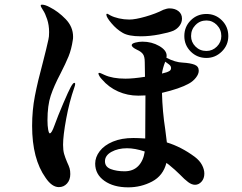

<svg xmlns="http://www.w3.org/2000/svg" viewBox="-20 -790 1040 825"><path d="M303 -429Q303 -424 299 -413Q278 -353 264.5 -280Q251 -207 251 -168Q251 -144 255.5 -128.5Q260 -113 268 -94Q276 -77 279 -67Q282 -57 282 -42Q282 -17 268 -1.5Q254 14 233 14Q203 14 176 -26Q118 -107 118 -249Q118 -316 130 -378Q142 -440 165 -525Q180 -583 188 -620Q191 -631 191 -652Q191 -682 182.5 -707.5Q174 -733 165 -746Q163 -750 159 -756Q155 -762 155 -766Q155 -770 160 -770Q174 -770 194 -759Q230 -741 262 -708Q294 -675 294 -632Q294 -623 293 -619Q287 -578 274.5 -547.5Q262 -517 240 -474Q212 -421 198 -379Q184 -337 184 -273Q184 -249 187 -233Q190 -217 194 -217Q202 -217 214 -251Q228 -290 251.5 -345Q275 -400 284 -416Q294 -434 299 -434Q303 -434 303 -429ZM437 -727Q437 -731 440 -731Q442 -731 447 -728Q452 -725 454 -724Q469 -716 491 -711Q513 -706 536 -706Q561 -706 605 -718.5Q649 -731 682 -748Q698 -754 708 -754Q732 -754 747 -742Q762 -730 762 -710Q762 -694 752 -680Q742 -666 725 -658Q706 -650 664.5 -642Q623 -634 585 -634Q532 -634 507 -649Q481 -664 459 -690Q437 -716 437 -727ZM961 -635Q961 -596 933 -568.5Q905 -541 867 -541Q827 -541 799.5 -568.5Q772 -596 772 -635Q772 -675 799.5 -702.5Q827 -730 867 -730Q906 -730 933.5 -702.5Q961 -675 961 -635ZM931 -635Q931 -663 912 -682.5Q893 -702 867 -702Q839 -702 820 -682.5Q801 -663 801 -635Q801 -609 820 -590Q839 -571 867 -571Q893 -571 912 -590Q931 -609 931 -635ZM858 -44Q858 -23 846 -9.5Q834 4 818 4Q804 4 788.5 -7.5Q773 -19 753 -40Q733 -60 706 -82L695 -90Q681 -35 633.5 -10Q586 15 531 15Q468 15 428.5 -13Q389 -41 389 -87Q389 -115 408.5 -140.5Q428 -166 465 -181.5Q502 -197 553 -197Q572 -197 604 -195L605 -380L574 -379Q528 -379 487.5 -397Q447 -415 418 -449Q412 -455 407.5 -462.5Q403 -470 403 -474Q403 -477 406 -477Q410 -477 417 -473.5Q424 -470 429 -468Q464 -452 519 -452Q552 -452 603 -460L602 -523Q602 -548 593.5 -558.5Q585 -569 569 -576Q546 -587 546 -596Q546 -603 561.5 -607Q577 -611 592 -611Q632 -611 664 -592.5Q696 -574 696 -551Q696 -545 695 -542Q733 -522 765 -521Q798 -519 816 -512Q834 -505 834 -486Q834 -472 822 -456.5Q810 -441 792 -431Q753 -409 676 -391Q678 -311 690 -234Q693 -213 697 -178Q759 -159 817 -116Q838 -100 848 -81Q858 -62 858 -44ZM690 -525Q679 -497 676 -474Q699 -479 708 -485Q715 -489 715 -498Q715 -507 705 -514ZM602 -139Q560 -153 526 -153Q487 -153 459 -137.5Q431 -122 431 -97Q431 -73 456 -63.5Q481 -54 515 -54Q552 -54 574 -76.5Q596 -99 602 -139Z"/></svg>

Font: Shippori Mincho
Style: Bold
Weight: 700
Designer: FONTDASU
Foundry: FONTDASU / Google Inc. / but / Adobe
Version: Version 3.110; ttfautohint (v1.8.3)